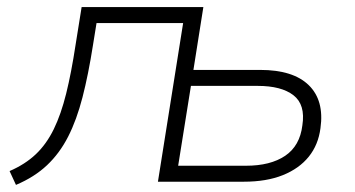

<svg xmlns="http://www.w3.org/2000/svg" viewBox="-20 -512 1001 541"><path d="M25 9 7 -30Q51 -49 81 -77.5Q111 -106 131.5 -148Q152 -190 166.5 -248.5Q181 -307 193 -386L210 -492H553L525 -315H713Q806 -315 850 -272Q894 -229 883 -151Q877 -104 850 -70.5Q823 -37 777 -18.5Q731 0 667 0H425L496 -447H252L242 -385Q229 -302 212.5 -238Q196 -174 172 -127Q148 -80 112.5 -46.5Q77 -13 25 9ZM482 -45H673Q742 -45 783.5 -73Q825 -101 832 -159Q841 -217 807 -243.5Q773 -270 706 -270H518Z"/></svg>

Font: Nunito Sans 7pt ExtraLight
Style: Italic
Weight: 250
Italic angle: -9°
Designer: Vernon Adams
Foundry: Vernon Adams
Version: Version 3.101;gftools[0.9.27]